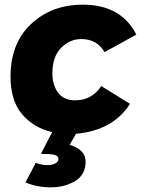

<svg xmlns="http://www.w3.org/2000/svg" viewBox="-20 -567 620 821"><path d="M197 234Q138 234 89 213L133 129Q157 139 183 139Q204.5 139 217.2 131.2Q230 123.5 230 114Q230 99 212.5 95Q195 91 155 91L203 -2Q123 -21 74 -79Q25 -137 25 -240Q25 -382 113 -464.5Q201 -547 334 -547Q498 -547 563 -419L427 -344Q395 -400 327 -400Q279 -400 241.5 -362.5Q204 -325 204 -253Q204 -203 228.5 -170.5Q253 -138 301 -138Q373 -138 413 -199L536 -123Q463 -9 305 5L278 52Q346 73 346 124Q346 180 301.5 207Q257 234 197 234Z"/></svg>

Font: Argentum Sans
Style: Bold Italic
Weight: 700
Italic angle: -11°
Designer: Julieta Ulanovsky (font), Cristiano Sobral (main changes and remaster)
Foundry: Julieta Ulanovsky (font), Cristiano Sobral (main changes and remaster)
Version: Version 2.007;June 15, 2022;FontCreator 14.0.0.2814 64-bit; 